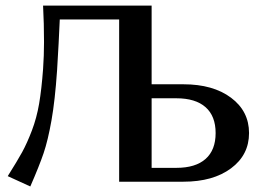

<svg xmlns="http://www.w3.org/2000/svg" viewBox="-20 -653 942 690"><path d="M524.9 -632.8V-350.1H639.2Q745.6 -350.1 810.3 -301.8Q875 -253.4 875 -174.8Q875 -96.2 810.3 -48.1Q745.6 0 639.2 0H408.2V-583H194.8Q191.4 -501.5 185.1 -399.9Q177.7 -292 165 -220.2Q152.3 -148.4 136.7 -102.5Q121.1 -56.6 88.9 17.1L7.8 -20Q42 -74.2 59.6 -106.2Q77.1 -138.2 94.5 -183.6Q111.8 -229 120.6 -280.5Q129.4 -332 134.8 -404.8Q138.2 -453.6 138.2 -502Q138.2 -567.9 134.8 -632.8ZM524.9 -299.8V-49.8H613.8Q682.6 -49.8 718.8 -81.8Q754.9 -113.8 754.9 -174.8Q754.9 -235.8 718.8 -267.8Q682.6 -299.8 613.8 -299.8Z"/></svg>

Font: Resagokr
Style: Bold
Weight: 600
Designer: gluk
Foundry: gluk
Version: Version 0.95